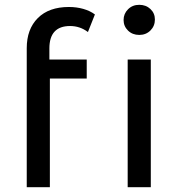

<svg xmlns="http://www.w3.org/2000/svg" viewBox="-20 -777 738 797"><path d="M185 -576V-530H340V-451H187V0H91V-577Q91 -656 137 -702Q183 -748 266 -748Q298 -748 326 -740Q354 -732 374 -717L345 -644Q312 -669 271 -669Q185 -669 185 -576ZM510 -530H606V0H510ZM493 -694Q493 -720 511.5 -738.5Q530 -757 558 -757Q586 -757 604.5 -739.5Q623 -722 623 -696Q623 -669 604.5 -650.5Q586 -632 558 -632Q530 -632 511.5 -650Q493 -668 493 -694Z"/></svg>

Font: Montserrat Alternates Medium
Style: Regular
Weight: 500
Designer: Julieta Ulanovsky
Foundry: Julieta Ulanovsky
Version: Version 7.200